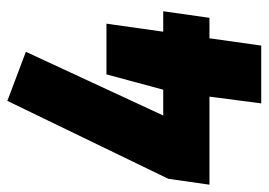

<svg xmlns="http://www.w3.org/2000/svg" viewBox="-128 -612 737 527"><g transform="rotate(-90 240.5 -348.5)"><path d="M473.1 -269 455.1 -142.1H398.9L378.9 0H220.2L238.8 -142.1H-2.9L13.2 -254.9L227.1 -696.8L361.8 -646L187 -269H257.8L299.8 -424.8H439L417 -269Z"/></g></svg>

Font: Fira Sans Compressed ExtraBold
Style: Italic
Weight: 800
Width: 3
Italic angle: -8°
Designer: Carrois Corporate & Edenspiekermann AG
Foundry: Carrois Corporate GbR & Edenspiekermann AG
Version: Version 4.203;PS 004.203;hotconv 1.0.88;makeotf.lib2.5.64775